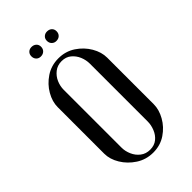

<svg xmlns="http://www.w3.org/2000/svg" viewBox="-193 -661 724 724"><g transform="rotate(-45 169.0 -299.0)"><path d="M37.1 -123.2Q37.1 -93.6 54.9 -64.2Q72.6 -34.8 103 -15Q133.4 4.8 171.2 4.8Q209.1 4.8 238.4 -15Q267.8 -34.8 284.4 -64.5Q301.1 -94.2 301.1 -123.2V-371.4Q301.1 -401 283.9 -430.6Q266.6 -460.2 236.8 -480Q206.9 -499.8 169 -499.8Q130.8 -499.8 100.9 -479.8Q71.1 -459.9 54.1 -430.2Q37.1 -400.6 37.1 -371.4ZM99.4 -401.5Q99.4 -421.1 107.5 -439.9Q115.6 -458.6 131.7 -471.2Q147.8 -483.8 170.1 -483.8Q192.8 -483.8 208 -471.2Q223.2 -458.6 231.1 -439.9Q238.9 -421.1 238.9 -401.5V-93.1Q238.9 -74.1 231.2 -55.1Q223.6 -36 208.4 -23.6Q193.1 -11.2 170.5 -11.2Q148.1 -11.2 132.1 -23.6Q116 -36 107.7 -55.1Q99.4 -74.1 99.4 -93.1ZM102.4 -577Q102.4 -565.5 109.4 -558.4Q116.4 -551.2 127.5 -551.2Q139.2 -551.2 146.6 -558.4Q154 -565.5 154 -577Q154 -588.1 146.6 -594.9Q139.2 -601.8 127.5 -601.8Q116.4 -601.8 109.4 -594.9Q102.4 -588.1 102.4 -577ZM185 -577Q185 -565.5 192.2 -558.4Q199.4 -551.2 210.1 -551.2Q222.2 -551.2 229.4 -558.4Q236.6 -565.5 236.6 -577Q236.6 -588.1 229.4 -594.9Q222.2 -601.8 210.1 -601.8Q199.4 -601.8 192.2 -594.9Q185 -588.1 185 -577Z"/></g></svg>

Font: Emberly Black
Style: Regular
Weight: 900
Designer: Rajesh Rajput
Foundry: Rajesh Rajput
Version: Version 1.000